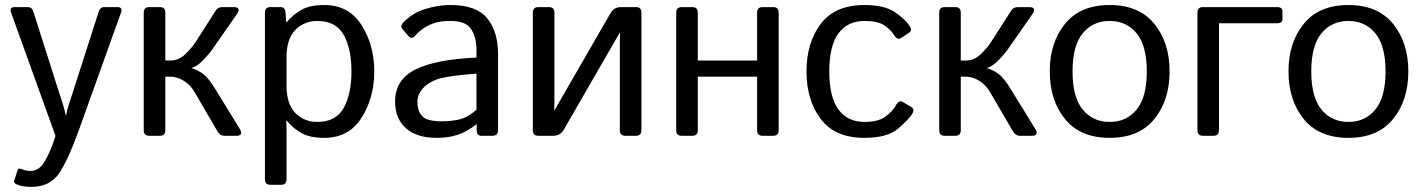

<svg xmlns="http://www.w3.org/2000/svg" viewBox="-20 -541 5673 765"><path d="M24.9 -488.8Q16.1 -512.7 38.1 -512.7H91.3Q107.4 -512.7 113.3 -493.7L215.8 -171.4Q220.2 -158.2 229.2 -130.1Q238.3 -102.1 242.2 -80.1H243.2Q247.1 -102.1 252.7 -119.9Q258.3 -137.7 269.5 -171.4L373 -493.7Q379.4 -512.7 395 -512.7H448.2Q470.2 -512.7 461.4 -488.8L296.9 -29.8Q250.5 99.6 213.9 151.6Q177.2 203.6 104.5 203.6Q66.4 203.6 43.9 192.4Q33.7 187.5 37.1 177.2L49.8 137.7Q53.2 127.4 63 131.8Q83 140.1 101.6 140.1Q135.7 140.1 157.2 103.3Q178.7 66.4 191.4 29.3L201.2 0.5Z M574.7 0Q552.7 0 552.7 -22V-490.7Q552.7 -512.7 574.7 -512.7H616.7Q638.7 -512.7 638.7 -490.7V-299.8H658.7Q692.9 -299.8 719 -325.7Q745.1 -351.6 757.8 -371.1L840.3 -500Q848.6 -512.7 866.2 -512.7H910.6Q943.4 -512.7 923.3 -483.9L824.2 -341.8Q814.5 -327.6 789.8 -301.8Q765.1 -275.9 743.7 -270.5V-269.5Q771.5 -260.3 791 -245.1Q810.5 -230 836.9 -187.5L934.6 -28.8Q952.1 0 921.9 0H874Q856.9 0 846.2 -18.1L754.9 -174.8Q738.8 -202.6 712.4 -219Q686 -235.4 659.2 -235.4H638.7V-22Q638.7 0 616.7 0Z M1057.6 195.3Q1035.6 195.3 1035.6 173.3V-490.7Q1035.6 -512.7 1057.6 -512.7H1098.6Q1116.2 -512.7 1117.7 -490.7L1120.6 -451.7H1121.6Q1148.4 -483.9 1182.1 -502.4Q1215.8 -521 1272 -521Q1369.6 -521 1420.4 -441.2Q1471.2 -361.3 1471.2 -256.3Q1471.2 -151.4 1420.4 -71.5Q1369.6 8.3 1272 8.3Q1215.8 8.3 1182.1 -10.3Q1148.4 -28.8 1121.6 -61H1120.6Q1121.6 -46.4 1121.6 -31.2V173.3Q1121.6 195.3 1099.6 195.3ZM1121.6 -200.2Q1121.6 -127 1156.5 -91.1Q1191.4 -55.2 1244.1 -55.2Q1318.4 -55.2 1349.4 -110.8Q1380.4 -166.5 1380.4 -256.3Q1380.4 -346.2 1349.4 -401.9Q1318.4 -457.5 1244.1 -457.5Q1191.4 -457.5 1156.5 -421.6Q1121.6 -385.7 1121.6 -312.5Z M1554.2 -136.7Q1554.2 -223.6 1635.5 -264.2Q1716.8 -304.7 1878.4 -311.5V-344.7Q1878.4 -390.6 1857.7 -424.1Q1836.9 -457.5 1775.4 -457.5Q1736.3 -457.5 1712.9 -450Q1689.5 -442.4 1670.2 -429.9Q1650.9 -417.5 1633.3 -397.9Q1620.1 -383.3 1608.4 -396.5L1583 -425.8Q1572.3 -438 1590.3 -455.1Q1616.2 -479.5 1640.6 -491.7Q1665 -503.9 1701.4 -512.5Q1737.8 -521 1775.4 -521Q1877.4 -521 1920.9 -468.5Q1964.4 -416 1964.4 -324.7V-22Q1964.4 0 1942.4 0H1898.4Q1879.4 0 1879.4 -22V-45.9H1878.4Q1839.8 -15.6 1803 -3.7Q1766.1 8.3 1720.7 8.3Q1640.6 8.3 1597.4 -30Q1554.2 -68.4 1554.2 -136.7ZM1643.1 -134.8Q1643.1 -104.5 1655.8 -86.2Q1668.5 -67.9 1690.9 -62.7Q1713.4 -57.6 1737.8 -57.6Q1775.4 -57.6 1809.1 -64.9Q1842.8 -72.3 1878.4 -103.5V-247.6Q1779.8 -240.2 1737.8 -229.7Q1695.8 -219.2 1669.4 -193.6Q1643.1 -168 1643.1 -134.8Z M2125 0Q2103 0 2103 -22V-490.7Q2103 -512.7 2125 -512.7H2167Q2189 -512.7 2189 -490.7V-130.4Q2189 -115.7 2188 -101.1H2189L2412.6 -488.8Q2426.3 -512.7 2454.6 -512.7H2513.7Q2535.6 -512.7 2535.6 -490.7V-22Q2535.6 0 2513.7 0H2471.7Q2449.7 0 2449.7 -22V-382.3Q2449.7 -397 2450.7 -411.6H2449.7L2226.1 -23.9Q2212.4 0 2184.1 0Z M2696.3 0Q2674.3 0 2674.3 -22V-490.7Q2674.3 -512.7 2696.3 -512.7H2738.3Q2760.3 -512.7 2760.3 -490.7V-299.8H2996.6V-490.7Q2996.6 -512.7 3018.6 -512.7H3060.5Q3082.5 -512.7 3082.5 -490.7V-22Q3082.5 0 3060.5 0H3018.6Q2996.6 0 2996.6 -22V-235.4H2760.3V-22Q2760.3 0 2738.3 0Z M3193.4 -256.3Q3193.4 -371.1 3250.2 -446Q3307.1 -521 3424.3 -521Q3503.4 -521 3545.2 -492.9Q3586.9 -464.8 3605.5 -435.5Q3615.7 -419.4 3601.1 -409.7L3570.3 -389.6Q3555.7 -379.4 3541 -402.8Q3526.9 -425.3 3501.2 -441.4Q3475.6 -457.5 3424.3 -457.5Q3357.4 -457.5 3320.8 -408.2Q3284.2 -358.9 3284.2 -256.3Q3284.2 -153.8 3320.8 -104.5Q3357.4 -55.2 3424.3 -55.2Q3478.5 -55.2 3507.3 -75.9Q3536.1 -96.7 3549.3 -121.1Q3562 -144 3578.1 -134.3L3610.8 -114.7Q3625.5 -106 3615.2 -88.4Q3603 -67.4 3559.8 -29.5Q3516.6 8.3 3424.3 8.3Q3307.1 8.3 3250.2 -66.7Q3193.4 -141.6 3193.4 -256.3Z M3744.1 0Q3722.2 0 3722.2 -22V-490.7Q3722.2 -512.7 3744.1 -512.7H3786.1Q3808.1 -512.7 3808.1 -490.7V-299.8H3828.1Q3862.3 -299.8 3888.4 -325.7Q3914.6 -351.6 3927.2 -371.1L4009.8 -500Q4018.1 -512.7 4035.6 -512.7H4080.1Q4112.8 -512.7 4092.8 -483.9L3993.7 -341.8Q3983.9 -327.6 3959.2 -301.8Q3934.6 -275.9 3913.1 -270.5V-269.5Q3940.9 -260.3 3960.4 -245.1Q3980 -230 4006.3 -187.5L4104 -28.8Q4121.6 0 4091.3 0H4043.5Q4026.4 0 4015.6 -18.1L3924.3 -174.8Q3908.2 -202.6 3881.8 -219Q3855.5 -235.4 3828.6 -235.4H3808.1V-22Q3808.1 0 3786.1 0Z M4162.6 -256.3Q4162.6 -371.1 4223.4 -446Q4284.2 -521 4401.4 -521Q4518.6 -521 4579.3 -446Q4640.1 -371.1 4640.1 -256.3Q4640.1 -141.6 4579.3 -66.7Q4518.6 8.3 4401.4 8.3Q4284.2 8.3 4223.4 -66.7Q4162.6 -141.6 4162.6 -256.3ZM4253.4 -256.3Q4253.4 -153.8 4293.9 -104.5Q4334.5 -55.2 4401.4 -55.2Q4468.3 -55.2 4508.8 -104.5Q4549.3 -153.8 4549.3 -256.3Q4549.3 -358.9 4508.8 -408.2Q4468.3 -457.5 4401.4 -457.5Q4334.5 -457.5 4293.9 -408.2Q4253.4 -358.9 4253.4 -256.3Z M4772.9 0Q4751 0 4751 -22V-490.7Q4751 -512.7 4772.9 -512.7H5067.9Q5089.8 -512.7 5089.8 -495.6V-465.3Q5089.8 -448.2 5067.9 -448.2H4836.9V-22Q4836.9 0 4814.9 0Z M5113.8 -256.3Q5113.8 -371.1 5174.6 -446Q5235.4 -521 5352.5 -521Q5469.7 -521 5530.5 -446Q5591.3 -371.1 5591.3 -256.3Q5591.3 -141.6 5530.5 -66.7Q5469.7 8.3 5352.5 8.3Q5235.4 8.3 5174.6 -66.7Q5113.8 -141.6 5113.8 -256.3ZM5204.6 -256.3Q5204.6 -153.8 5245.1 -104.5Q5285.6 -55.2 5352.5 -55.2Q5419.4 -55.2 5460 -104.5Q5500.5 -153.8 5500.5 -256.3Q5500.5 -358.9 5460 -408.2Q5419.4 -457.5 5352.5 -457.5Q5285.6 -457.5 5245.1 -408.2Q5204.6 -358.9 5204.6 -256.3Z"/></svg>

Font: Istok
Style: Regular
Weight: 500
Designer: Andrey V. Panov
Foundry: Andrey V. Panov
Version: Version 1.0.3